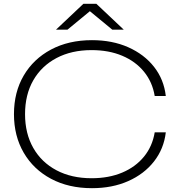

<svg xmlns="http://www.w3.org/2000/svg" viewBox="-20 -972 932 1004"><path d="M847 -280Q837 -194 785.5 -128Q734 -62 650.5 -25Q567 12 461 12Q339 12 247 -37Q155 -86 104 -173.5Q53 -261 53 -375Q53 -490 104 -577Q155 -664 247 -713Q339 -762 461 -762Q567 -762 650.5 -725Q734 -688 785.5 -622.5Q837 -557 847 -470H789Q777 -543 733 -597Q689 -651 619 -680.5Q549 -710 459 -710Q354 -710 275.5 -668.5Q197 -627 154 -552Q111 -477 111 -375Q111 -274 154 -198.5Q197 -123 275.5 -81.5Q354 -40 459 -40Q549 -40 619 -69.5Q689 -99 733 -153Q777 -207 789 -280ZM416 -952H484L627 -817H567L442 -920H458L333 -817H273Z"/></svg>

Font: Unbounded ExtraLight
Style: Regular
Weight: 250
Designer: Luke Prowse, Jean-Baptiste Morizot, Fátima Lázaro, Florian Runge
Foundry: NaN
Version: Version 1.701;gftools[0.9.28.dev5+ged2979d]